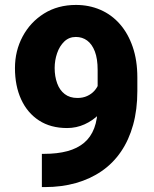

<svg xmlns="http://www.w3.org/2000/svg" viewBox="-20 -741 618 770"><path d="M157.2 -124Q210 -124 250 -134.8Q290 -145.5 317.1 -168.2Q344.2 -190.9 357.9 -227.1Q371.6 -263.2 371.6 -313.5V-460.4Q371.6 -505.4 360.4 -534.7Q349.1 -564 329.6 -578.4Q310.1 -592.8 284.2 -592.8Q256.8 -592.8 237.8 -574.5Q218.8 -556.2 209 -527.6Q199.2 -499 199.2 -468.3Q199.2 -434.6 209.2 -407Q219.2 -379.4 239.5 -363.8Q259.8 -348.1 290.5 -348.1Q312.5 -348.1 329.6 -356Q346.7 -363.8 358.2 -376.5Q369.6 -389.2 375.7 -404.8Q381.8 -420.4 381.8 -436L431.2 -398.9Q431.2 -368.2 416.7 -337.9Q402.3 -307.6 377.2 -282.5Q352.1 -257.3 319.1 -242.4Q286.1 -227.5 249 -227.5Q183.1 -227.5 136.5 -257.8Q89.8 -288.1 64.9 -342.3Q40 -396.5 40 -467.8Q40 -537.1 70.8 -594.7Q101.6 -652.3 156.7 -686.8Q211.9 -721.2 284.7 -721.2Q337.4 -721.2 382.6 -701.7Q427.7 -682.1 460.7 -644.5Q493.7 -606.9 512.2 -553Q530.8 -499 530.8 -430.2V-376Q530.8 -301.3 513.9 -240.5Q497.1 -179.7 465.3 -133.1Q433.6 -86.4 387.9 -54.9Q342.3 -23.4 284.9 -7.1Q227.5 9.3 159.7 9.3H147.9V-124Z"/></svg>

Font: Heebo ExtraBold
Style: Regular
Weight: 800
Designer: Oded Ezer
Foundry: Ezer Type House
Version: Version 3.100